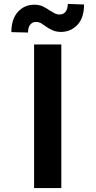

<svg xmlns="http://www.w3.org/2000/svg" viewBox="-20 -957 488 980"><path d="M154 3V-730H293V3ZM38 -793Q38 -860 72 -897Q105 -933 155 -933Q181 -933 199 -924Q218 -915 233 -904L259 -889Q271 -883 285 -883Q303 -883 315 -897Q326 -913 326 -937L409 -934Q409 -867 376 -831Q342 -795 293 -794Q265 -794 245 -804Q229 -811 211 -824L189 -839Q177 -845 162 -845Q146 -845 134 -831Q123 -817 123 -791Z"/></svg>

Font: Sinter Bold
Style: Regular
Weight: 700
Foundry: Adobe & rsms
Version: Version 1.000